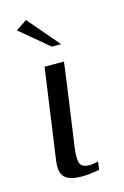

<svg xmlns="http://www.w3.org/2000/svg" viewBox="-95 -619 431 668"><g transform="rotate(-15 120.5 -285.0)"><path d="M158.3 -399Q148.8 -325.4 138.3 -252.3Q127.8 -179.1 117.6 -105.3Q111.6 -65.3 116.8 -46.5Q122.1 -27.7 150.9 -27.7Q156.7 -27.7 168.1 -29.5Q179.5 -31.3 183 -33L179 -3.3Q173.2 -2.3 154.2 0.6Q135.1 3.5 117.5 3.5Q89.2 3.5 73.1 -2.3Q57 -8 50 -18.7Q43 -29.4 41.6 -43.5Q40.3 -57.7 42.8 -73.8Q45.3 -90 47.5 -107.5Q52.3 -142.2 57.8 -180.2Q63.3 -218.2 68.5 -256.7Q73.8 -295.3 79 -331.5Q84.3 -367.7 88.5 -399Q105.6 -399 123.4 -399Q141.1 -399 158.3 -399ZM131.2 -460 28.2 -546.1 68.1 -572.8 164.3 -460Z"/></g></svg>

Font: Genos Thin
Style: Italic
Weight: 100
Italic angle: -8°
Designer: Robert E. Leuschke
Foundry: Robert E. Leuschke
Version: Version 1.010